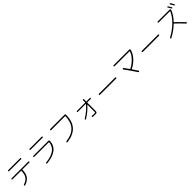

<svg xmlns="http://www.w3.org/2000/svg" viewBox="832 -3568 6336 6336"><g transform="rotate(-45 4000.0 -399.5)"><path d="M218.8 -717.8H781.2Q790 -717.8 796.4 -711.4Q802.7 -705.1 802.7 -695.8Q802.7 -686.5 796.4 -679.7Q790 -672.9 781.2 -672.9H218.8Q210 -672.9 203.6 -679.7Q197.3 -686.5 197.3 -695.8Q197.3 -705.1 203.6 -711.4Q210 -717.8 218.8 -717.8ZM108.4 -403.3Q99.6 -403.3 92.3 -410.2Q85 -417 85 -425.8Q85 -434.6 91.8 -441.4Q98.6 -448.2 108.4 -448.2H892.6Q901.4 -448.2 908.2 -441.4Q915 -434.6 915 -425.8Q915 -417 908.7 -410.2Q902.3 -403.3 892.6 -403.3H568.4Q563.5 -403.3 563.5 -398.4Q561.5 -220.7 492.2 -121.6Q422.9 -22.5 265.6 29.3Q256.8 32.2 248.5 27.8Q240.2 23.4 237.3 13.7Q230.5 -8.8 251 -14.6Q391.6 -61.5 451.2 -148.9Q510.7 -236.3 512.7 -398.4Q512.7 -403.3 507.8 -403.3Z M1137.7 -420.9Q1128.9 -420.9 1122.1 -427.2Q1115.2 -433.6 1115.2 -442.9Q1115.2 -452.1 1122.1 -459Q1128.9 -465.8 1137.7 -465.8H1842.8Q1857.4 -465.8 1868.2 -455.1Q1878.9 -444.3 1877.9 -428.7Q1870.1 -225.6 1722.7 -109.4Q1575.2 6.8 1292 33.2Q1282.2 34.2 1273.9 28.8Q1265.6 23.4 1264.6 12.7Q1262.7 3.9 1269 -3.4Q1275.4 -10.7 1284.2 -11.7Q1368.2 -19.5 1439.9 -35.6Q1511.7 -51.8 1582.5 -83Q1653.3 -114.3 1703.6 -157.7Q1753.9 -201.2 1788.1 -267.6Q1822.3 -334 1828.1 -416Q1828.1 -420.9 1823.2 -420.9ZM1215.8 -717.8H1784.2Q1793 -717.8 1799.8 -711.4Q1806.6 -705.1 1806.6 -695.8Q1806.6 -686.5 1799.8 -679.7Q1793 -672.9 1784.2 -672.9H1215.8Q1207 -672.9 1200.2 -679.7Q1193.4 -686.5 1193.4 -695.8Q1193.4 -705.1 1200.2 -711.4Q1207 -717.8 1215.8 -717.8Z M2158.2 -650.4Q2148.4 -650.4 2141.6 -656.7Q2134.8 -663.1 2134.8 -672.9Q2134.8 -682.6 2141.6 -689.9Q2148.4 -697.3 2158.2 -697.3H2831.1Q2845.7 -697.3 2856 -686.5Q2866.2 -675.8 2866.2 -661.1Q2861.3 -355.5 2713.4 -190.9Q2565.4 -26.4 2259.8 13.7Q2237.3 16.6 2234.4 -5.9Q2233.4 -14.6 2238.8 -22.5Q2244.1 -30.3 2252.9 -32.2Q2535.2 -70.3 2671.4 -218.3Q2807.6 -366.2 2816.4 -646.5Q2816.4 -650.4 2810.5 -650.4Z M3206.1 -454.1Q3197.3 -454.1 3190.9 -460.4Q3184.6 -466.8 3184.6 -476.1Q3184.6 -485.4 3190.9 -491.2Q3197.3 -497.1 3206.1 -497.1H3592.8Q3597.7 -497.1 3597.7 -502V-603.5Q3597.7 -613.3 3604.5 -619.6Q3611.3 -626 3621.1 -626Q3630.9 -626 3637.2 -620.1Q3643.6 -614.3 3643.6 -603.5V-502Q3643.6 -497.1 3649.4 -497.1H3809.6Q3818.4 -497.1 3824.7 -491.2Q3831.1 -485.4 3831.1 -476.1Q3831.1 -466.8 3825.2 -460.4Q3819.3 -454.1 3809.6 -454.1H3649.4Q3644.5 -454.1 3643.6 -449.2V-75.2Q3643.6 -18.6 3627 -1Q3610.4 16.6 3552.7 16.6Q3494.1 16.6 3436.5 10.7Q3427.7 9.8 3422.4 2.9Q3417 -3.9 3418 -12.7Q3419.9 -34.2 3441.4 -32.2Q3498 -26.4 3548.8 -26.4Q3581.1 -26.4 3589.4 -34.7Q3597.7 -43 3597.7 -75.2V-397.5Q3597.7 -398.4 3596.7 -398.9Q3595.7 -399.4 3594.7 -398.4Q3429.7 -214.8 3226.6 -93.8Q3218.8 -89.8 3210.4 -91.8Q3202.1 -93.8 3197.3 -101.6Q3193.4 -109.4 3195.3 -118.2Q3197.3 -127 3205.1 -131.8Q3418 -256.8 3584 -450.2Q3585.9 -454.1 3583 -454.1Z M4121.1 -335.9Q4111.3 -335.9 4104 -342.8Q4096.7 -349.6 4096.7 -359.9Q4096.7 -370.1 4104 -377Q4111.3 -383.8 4121.1 -383.8H4878.9Q4888.7 -383.8 4896 -377Q4903.3 -370.1 4903.3 -359.9Q4903.3 -349.6 4896 -342.8Q4888.7 -335.9 4878.9 -335.9Z M5129.9 -661.1Q5120.1 -661.1 5113.8 -667.5Q5107.4 -673.8 5107.4 -684.1Q5107.4 -694.3 5113.8 -700.7Q5120.1 -707 5129.9 -707H5863.3Q5877 -707 5882.8 -696.3Q5885.7 -692.4 5887.2 -687Q5888.7 -681.6 5888.7 -676.3Q5888.7 -670.9 5888.2 -667Q5887.7 -663.1 5885.7 -656.7Q5883.8 -650.4 5882.8 -647Q5881.8 -643.6 5879.4 -635.7Q5877 -627.9 5876 -626Q5834 -499 5721.2 -380.4Q5608.4 -261.7 5460 -192.4Q5455.1 -190.4 5459 -185.5Q5531.2 -80.1 5585 1Q5590.8 9.8 5588.9 20.5Q5586.9 31.2 5578.1 36.1Q5555.7 48.8 5543 29.3Q5393.6 -197.3 5255.9 -381.8Q5242.2 -400.4 5261.7 -416Q5283.2 -429.7 5297.9 -410.2Q5346.7 -345.7 5423.8 -235.4Q5426.8 -231.4 5432.6 -233.4Q5573.2 -299.8 5686 -418Q5798.8 -536.1 5833 -655.3Q5835 -661.1 5830.1 -661.1Z M6121.1 -335.9Q6111.3 -335.9 6104 -342.8Q6096.7 -349.6 6096.7 -359.9Q6096.7 -370.1 6104 -377Q6111.3 -383.8 6121.1 -383.8H6878.9Q6888.7 -383.8 6896 -377Q6903.3 -370.1 6903.3 -359.9Q6903.3 -349.6 6896 -342.8Q6888.7 -335.9 6878.9 -335.9Z M7112.3 5.9Q7092.8 16.6 7081.5 -3.4Q7070.3 -23.4 7089.8 -34.2Q7316.4 -157.2 7477.5 -315.9Q7638.7 -474.6 7710.9 -648.4Q7711.9 -649.4 7710.4 -651.4Q7709 -653.3 7707 -653.3H7177.7Q7168 -653.3 7161.6 -659.2Q7155.3 -665 7155.3 -674.8Q7155.3 -684.6 7161.6 -691.4Q7168 -698.2 7177.7 -698.2H7742.2Q7752 -698.2 7758.3 -691.4Q7764.6 -684.6 7764.6 -674.8Q7764.6 -650.4 7756.8 -631.8Q7688.5 -469.7 7541 -314.5Q7538.1 -310.5 7542 -305.7Q7693.4 -163.1 7829.1 -16.6Q7844.7 -1 7828.1 15.6Q7812.5 31.2 7794.9 14.6Q7659.2 -129.9 7508.8 -273.4Q7504.9 -277.3 7501 -273.4Q7334 -113.3 7112.3 5.9ZM7775.4 -810.5Q7805.7 -764.6 7841.8 -697.3Q7845.7 -689.5 7843.8 -681.6Q7841.8 -673.8 7834 -669.9Q7816.4 -661.1 7805.7 -677.7Q7778.3 -724.6 7739.3 -791Q7734.4 -797.9 7736.8 -806.6Q7739.3 -815.4 7746.1 -819.3Q7753.9 -823.2 7762.2 -820.8Q7770.5 -818.4 7775.4 -810.5ZM7934.6 -693.4Q7901.4 -752.9 7867.2 -808.6Q7856.4 -825.2 7874 -836.9Q7881.8 -840.8 7890.6 -838.9Q7899.4 -836.9 7904.3 -829.1Q7941.4 -769.5 7971.7 -711.9Q7975.6 -704.1 7973.6 -696.3Q7971.7 -688.5 7963.9 -683.6Q7945.3 -675.8 7934.6 -693.4Z"/></g></svg>

Font: Rounded-L Mgen+ 1m light
Style: Regular
Weight: 200
Designer: [Source Han Sans]
Ryoko NISHIZUKA  (kana & ideographs); Paul D. Hunt (Latin, Greek & Cyrillic); Wenlong ZHANG  (bopomofo
Version: Version 1.059.20150602